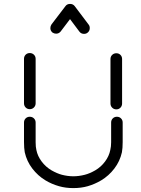

<svg xmlns="http://www.w3.org/2000/svg" viewBox="-20 -944 730 992"><path d="M318.8 -913.1 317.9 -912.1Q326.7 -923.8 341.8 -923.8Q357.4 -923.8 366.2 -912.1L438 -816.9Q443.8 -809.6 443.8 -798.8Q443.8 -783.7 432.1 -774.9Q424.8 -769 414.1 -769Q398.9 -769 390.1 -780.8L341.8 -845.2L293 -780.8Q283.7 -770 270 -770Q259.8 -770 251 -775.9Q240.2 -785.2 240.2 -798.8Q240.2 -809.1 246.1 -817.9ZM104 -410.2V-640.1Q104 -652.8 112.5 -661.4Q121.1 -669.9 133.8 -669.9Q146.5 -669.9 155.3 -661.4Q164.1 -652.8 164.1 -640.1V-410.2Q164.1 -397.5 155.3 -388.7Q146.5 -379.9 133.8 -379.9Q121.1 -379.9 112.5 -388.7Q104 -397.5 104 -410.2ZM550.8 -409.2V-639.2Q550.8 -651.9 559.6 -660.4Q568.4 -668.9 581.1 -668.9Q593.8 -668.9 602.3 -660.4Q610.8 -651.9 610.8 -639.2V-409.2Q610.8 -396.5 602.3 -387.7Q593.8 -378.9 581.1 -378.9Q568.4 -378.9 559.6 -387.7Q550.8 -396.5 550.8 -409.2ZM554.2 -209V-311Q554.2 -323.7 562.7 -332.3Q571.3 -340.8 584 -340.8Q596.7 -340.8 605.2 -332.3Q613.8 -323.7 613.8 -311V-210Q613.8 -178.2 609.9 -157.2Q599.6 -110.8 570.8 -73.2Q542 -35.6 502.9 -12.2Q470.2 7.3 433.1 18.1Q398.9 27.8 358.9 27.8Q319.3 27.8 285.2 18.1Q247.1 7.3 214.8 -12.2Q175.8 -35.6 147 -73.2Q118.2 -110.8 107.9 -157.2Q104 -178.2 104 -210V-311Q104 -323.7 112.5 -332.3Q121.1 -340.8 133.8 -340.8Q146.5 -340.8 155.3 -332.3Q164.1 -323.7 164.1 -311V-209Q164.1 -184.6 168 -168.9Q174.3 -137.2 195.3 -109.4Q216.3 -81.5 246.1 -64Q275.4 -47.4 299.8 -41Q330.1 -33.2 358.9 -33.2Q387.7 -33.2 418 -41Q443.4 -47.4 472.2 -64Q502 -81.5 522.7 -109.4Q543.5 -137.2 549.8 -168.9Q554.2 -186.5 554.2 -209Z"/></svg>

Font: Beon
Style: Regular
Weight: 400
Designer: BSozoo
Foundry: BSozoo
Version: Version 1.001;PS 001.001;hotconv 1.0.70;makeotf.lib2.5.58329